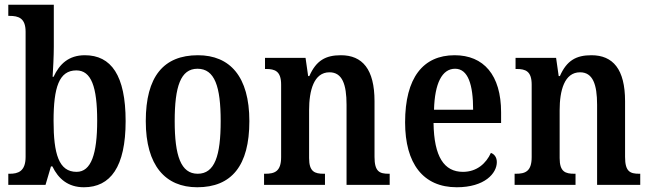

<svg xmlns="http://www.w3.org/2000/svg" viewBox="-20 -780 2744 810"><path d="M334 10C446 10 510 -76 510 -269C510 -462 449 -547 338 -547C270 -547 231 -510 206 -456H202C204 -485 207 -547 207 -582V-760H15V-713H20C58 -713 88 -704 88 -646V-118C88 -56 55 -47 21 -47H15V0H172L195 -78H201C226 -26 267 10 334 10ZM303 -55C228 -55 206 -131 206 -270C206 -411 229 -483 302 -483C365 -483 390 -414 390 -271C390 -131 365 -55 303 -55Z M812 10C957 10 1032 -81 1032 -269C1032 -457 950 -547 815 -547C670 -547 595 -457 595 -269C595 -81 678 10 812 10ZM814 -47C743 -47 717 -123 717 -269C717 -415 742 -490 813 -490C886 -490 911 -415 911 -269C911 -123 886 -47 814 -47Z M1094 0H1351V-47H1346C1308 -47 1284 -55 1284 -113V-315C1284 -398 1304 -475 1370 -475C1424 -475 1442 -424 1442 -338V0H1624V-47H1620C1581 -47 1560 -56 1560 -118V-353C1560 -488 1509 -547 1418 -547C1354 -547 1314 -525 1285 -459H1280L1269 -536H1098V-489H1102C1140 -489 1166 -480 1166 -423V-117C1166 -56 1138 -47 1099 -47H1094Z M1907 10C2025 10 2076 -49 2076 -96C2076 -117 2065 -130 2051 -135C2031 -91 1992 -55 1933 -55C1854 -55 1811 -118 1809 -261H2094V-306C2094 -464 2020 -547 1898 -547C1765 -547 1689 -452 1689 -264C1689 -90 1765 10 1907 10ZM1976 -317H1811C1814 -429 1845 -490 1900 -490C1955 -490 1976 -422 1976 -317Z M2151 0H2408V-47H2403C2365 -47 2341 -55 2341 -113V-315C2341 -398 2361 -475 2427 -475C2481 -475 2499 -424 2499 -338V0H2681V-47H2677C2638 -47 2617 -56 2617 -118V-353C2617 -488 2566 -547 2475 -547C2411 -547 2371 -525 2342 -459H2337L2326 -536H2155V-489H2159C2197 -489 2223 -480 2223 -423V-117C2223 -56 2195 -47 2156 -47H2151Z"/></svg>

Font: Noto Serif Tamil Condensed SemiBold
Style: Regular
Weight: 600
Width: 3
Designer: Indian Type Foundry, Tom Grace, and the Monotype Design Team
Foundry: Monotype Imaging Inc.
Version: Version 2.004